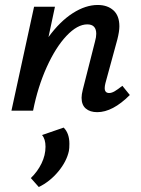

<svg xmlns="http://www.w3.org/2000/svg" viewBox="-20 -445 567 772"><path d="M502 -63Q433 6 371 6Q342 6 325 -8.5Q308 -23 308 -52Q308 -65 313 -85L362 -278Q367 -296 367 -309Q367 -347 331 -347Q291 -347 247.5 -301Q204 -255 168 -175.5Q132 -96 113 0H26L117 -418H201L175 -296Q221 -359 272.5 -392Q324 -425 373 -425Q412 -425 436 -403.5Q460 -382 460 -339Q460 -319 452 -287L404 -111Q401 -99 401 -91Q401 -71 419 -71Q429 -71 441 -78Q453 -85 472 -100ZM259 133Q259 152 257 162Q248 204 214.5 244.5Q181 285 136 307L104 271Q131 245 147 212Q163 179 163 145Q163 114 149 98L236 68Q259 91 259 133Z"/></svg>

Font: Ysabeau Infant Semibold
Style: Italic
Weight: 600
Italic angle: -12°
Designer: Christian Thalmann (Catharsis Fonts)
Version: Version 0.003